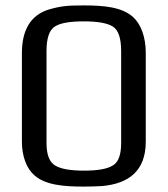

<svg xmlns="http://www.w3.org/2000/svg" viewBox="-20 -680 620 710"><path d="M519 -485C519 -543 501 -591 472 -617C431 -654 365 -660 289 -660C232 -660 206 -658 161 -645C95 -625 61 -571 61 -484V-156C61 -101 79 -56 107 -32C147 4 214 10 289 10C316 10 339 9 358 8C456 -1 519 -48 519 -156ZM428 -151C428 -108 418 -80 397 -68C376 -55 341 -49 291 -49C241 -49 205 -55 184 -68C163 -80 152 -108 152 -151V-491C152 -538 162 -569 183 -582C203 -595 239 -601 290 -601C340 -601 376 -595 397 -582C418 -569 428 -538 428 -491Z"/></svg>

Font: Gamestation Text
Style: Bold
Weight: 400
Designer: Jonas Hecksher
Foundry: Jonas Hecksher, Playtypeª, e-types AS
Version: Version 1.003